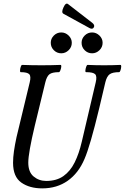

<svg xmlns="http://www.w3.org/2000/svg" viewBox="-20 -1026 689 1059"><path d="M213 13Q143 13 97.5 -19Q52 -51 52 -128Q52 -158 57 -192.5Q62 -227 71 -269L144 -572Q152 -605 141.5 -616.5Q131 -628 94 -628Q90 -628 90.5 -638Q91 -648 94.5 -658Q98 -668 102 -668Q129 -667 155.5 -666.5Q182 -666 209 -666Q235 -666 261.5 -666.5Q288 -667 314 -668Q319 -668 318 -658Q317 -648 313 -638Q309 -628 305 -628Q268 -628 253 -616.5Q238 -605 230 -572L172 -333Q136 -182 136 -129Q136 -77 165.5 -52.5Q195 -28 235 -28Q292 -28 330 -55Q368 -82 392 -130.5Q416 -179 431 -244L508 -572Q516 -605 505 -616.5Q494 -628 455 -628Q450 -628 451 -638Q452 -648 455.5 -658Q459 -668 463 -668Q486 -667 509 -666.5Q532 -666 554 -666Q577 -666 599.5 -666.5Q622 -667 644 -668Q649 -668 648.5 -658Q648 -648 644.5 -638Q641 -628 637 -628Q601 -628 585 -616.5Q569 -605 561 -572L527 -428Q477 -220 446 -149Q413 -71 353.5 -29Q294 13 213 13ZM318 -732Q294 -732 277 -749Q260 -766 260 -790Q260 -813 277 -830Q294 -847 318 -847Q341 -847 358.5 -830Q376 -813 376 -790Q376 -766 358.5 -749Q341 -732 318 -732ZM488 -732Q464 -732 447 -749Q430 -766 430 -790Q430 -813 447 -830Q464 -847 488 -847Q511 -847 528.5 -830Q546 -813 546 -790Q546 -766 528.5 -749Q511 -732 488 -732ZM474 -871 330 -950Q317 -957 330 -985Q343 -1014 356 -1003L489 -900Q504 -888 498 -876Q491 -862 474 -871Z"/></svg>

Font: Junicode Two Beta Condensed Medium
Style: Italic
Weight: 500
Width: 3
Italic angle: -9°
Version: Version 1.053; ttfautohint (v1.8.4)